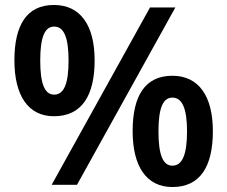

<svg xmlns="http://www.w3.org/2000/svg" viewBox="-20 -744 915 773"><path d="M197 -724C87 -724 38 -642 38 -501C38 -360 93 -276 197 -276C310 -276 361 -360 361 -501C361 -642 304 -724 197 -724ZM686 -714H584L188 0H290ZM198 -637C238 -637 256 -592 256 -500C256 -408 238 -363 198 -363C159 -363 142 -409 142 -500C142 -592 159 -637 198 -637ZM674 -439C563 -439 514 -357 514 -216C514 -75 569 9 674 9C787 9 837 -75 837 -216C837 -357 780 -439 674 -439ZM674 -351C714 -351 733 -306 733 -215C733 -122 714 -77 674 -77C635 -77 618 -123 618 -215C618 -306 635 -351 674 -351Z"/></svg>

Font: Noto Sans Arabic SemBd
Style: Regular
Weight: 600
Designer: Monotype Design Team, Nadine Chahine, Nizar Qandah and Khaled Hosny
Foundry: Monotype Imaging Inc.
Version: Version 2.012